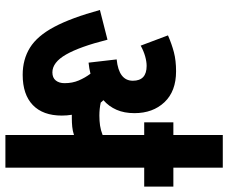

<svg xmlns="http://www.w3.org/2000/svg" viewBox="-87 -758 845 711"><g transform="rotate(90 335.5 -402.5)"><path d="M408 -209Q408 -139 369 -101.5Q330 -64 257 -64Q200 -64 156.5 -91Q113 -118 79.5 -181Q46 -244 17 -350L127 -378Q153 -275 182 -224.5Q211 -174 248 -174Q268 -174 278 -186.5Q288 -199 288 -219Q288 -248 278 -271.5Q268 -295 253 -315Q233 -310 212 -308L200 -412Q279 -420 279 -472Q279 -523 224 -523Q208 -523 188.5 -517.5Q169 -512 149 -501L111 -602Q143 -616 173.5 -624Q204 -632 244 -632Q318 -632 358.5 -589Q399 -546 399 -478Q399 -440 386.5 -411.5Q374 -383 351 -363Q356 -358 360 -353Q383 -348 408 -348Q428 -348 445 -350.5Q462 -353 480 -360V-514H433V-622H671V-514H601V0H480V-254Q465 -249 449.5 -247.5Q434 -246 419 -246Q412 -246 405 -246Q408 -228 408 -209ZM480 -616V-805H601V-616Z"/></g></svg>

Font: Noto Sans Devanagari UI ExtraCondensed
Style: Bold
Weight: 700
Width: 2
Designer: Jelle Bosma - Monotype Design Team
Foundry: Monotype Imaging Inc.
Version: Version 2.004